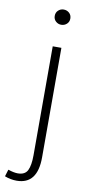

<svg xmlns="http://www.w3.org/2000/svg" viewBox="-133 -714 461 982"><g transform="rotate(10 98.0 -223.0)"><path d="M29 229Q-3 229 -33 217L-22 181Q8 191 28 191Q66 191 79 164.5Q92 138 92 86V-480H137V89Q137 229 29 229ZM115 -596Q99 -596 87 -607Q75 -618 75 -635Q75 -653 87 -664Q99 -675 115 -675Q132 -675 144 -664Q156 -653 156 -635Q156 -618 144 -607Q132 -596 115 -596Z"/></g></svg>

Font: Toshiba Sans Light
Style: Regular
Weight: 300
Designer: Paul D. Hunt
Foundry: Toshiba Corporation
Version: Version 2.020;PS 2.0;hotconv 1.0.86;makeotf.lib2.5.63406